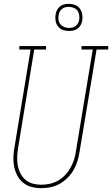

<svg xmlns="http://www.w3.org/2000/svg" viewBox="-20 -976 586 1004"><path d="M195 8Q170 8 145 1.5Q120 -5 101 -20.5Q82 -36 70.5 -58Q59 -80 54 -104.5Q49 -129 50 -155.5Q51 -182 56 -208L140 -717H81V-735H221V-717H159L75 -205Q71 -182 70 -158.5Q69 -135 72.5 -113Q76 -91 86 -71Q96 -51 112.5 -36.5Q129 -22 151 -16Q173 -10 196 -10Q218 -10 240.5 -15Q263 -20 283.5 -31.5Q304 -43 320.5 -60.5Q337 -78 348.5 -98.5Q360 -119 367 -141Q374 -163 377 -185L465 -717H406V-735H546V-717H485L396 -182Q392 -157 385 -133.5Q378 -110 365 -87.5Q352 -65 333 -46Q314 -27 291.5 -14.5Q269 -2 244.5 3Q220 8 195 8ZM340 -814Q323 -814 307.5 -820Q292 -826 282.5 -839Q273 -852 270.5 -868.5Q268 -885 271 -902Q273 -914 279 -925Q285 -936 295 -943.5Q305 -951 317 -953.5Q329 -956 340 -956Q357 -956 372.5 -950Q388 -944 397.5 -931Q407 -918 410 -901.5Q413 -885 410 -868Q408 -856 402 -845Q396 -834 386 -826.5Q376 -819 364 -816.5Q352 -814 340 -814ZM340 -830Q349 -830 358.5 -832Q368 -834 375.5 -840Q383 -846 388 -854.5Q393 -863 394 -872Q396 -885 394 -898Q392 -911 385 -920.5Q378 -930 365.5 -935Q353 -940 340 -940Q331 -940 322 -938Q313 -936 305 -930Q297 -924 292.5 -915.5Q288 -907 287 -898Q284 -885 286 -872Q288 -859 295.5 -849.5Q303 -840 315 -835Q327 -830 340 -830Z"/></svg>

Font: Iosevka Slab Thin Oblique
Style: Regular
Weight: 100
Italic angle: -9°
Monospace: yes
Designer: Belleve Invis
Foundry: Belleve Invis
Version: Version 11.1.0; ttfautohint (v1.8.3)